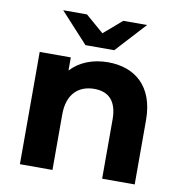

<svg xmlns="http://www.w3.org/2000/svg" viewBox="-83 -828 857 906"><g transform="rotate(10 345.5 -375.5)"><path d="M417 -607 549 -751H435L348 -676L261 -751H147L279 -607ZM399 -546C326 -546 263 -521 221 -475V-538H72V0H228V-266C228 -365 282 -411 357 -411C426 -411 466 -371 466 -284V0H622V-308C622 -472 526 -546 399 -546Z"/></g></svg>

Font: Montserrat Lite
Style: Bold
Weight: 700
Designer: Julieta Ulanovsky
Foundry: Julieta Ulanovsky
Version: Version 7.200;PS 007.200;hotconv 1.0.88;makeotf.lib2.5.64775